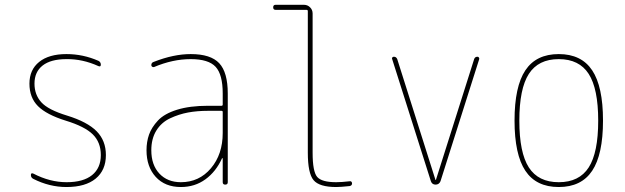

<svg xmlns="http://www.w3.org/2000/svg" viewBox="-20 -750 2540 780"><path d="M247.1 -259.8Q168.9 -284.2 134.3 -318.8Q99.6 -353.5 99.6 -410.2Q99.6 -466.8 139.2 -498.5Q178.7 -530.3 250 -530.3Q317.4 -530.3 379.9 -502.9Q389.6 -498 389.6 -487.3Q389.6 -477.5 379.9 -481.4Q315.4 -510.7 250 -509.8Q186.5 -509.8 153.3 -483.9Q120.1 -458 120.1 -410.2Q120.1 -365.2 147.9 -334.5Q175.8 -303.7 252.9 -280.3Q335 -254.9 372.6 -216.8Q410.2 -178.7 410.2 -120.1Q410.2 -58.6 368.7 -24.4Q327.1 9.8 250 9.8Q180.7 9.8 115.2 -23.4Q105.5 -28.3 105.5 -39.1Q105.5 -48.8 115.2 -44.9Q182.6 -9.8 250.5 -9.8Q318.4 -9.8 354 -38.6Q389.6 -67.4 389.6 -120.1Q389.6 -171.9 356.9 -204.1Q324.2 -236.3 247.1 -259.8Z M884.8 -210V-294.9Q884.8 -299.8 879.9 -299.8H825.2Q781.2 -299.8 744.1 -293Q707 -286.1 671.4 -269.5Q635.7 -252.9 615.2 -219.7Q594.7 -186.5 594.7 -139.6Q594.7 -80.1 627.4 -44.9Q660.2 -9.8 714.8 -9.8Q789.1 -9.8 836.9 -66.4Q884.8 -123 884.8 -210ZM879.9 -320.3Q884.8 -320.3 884.8 -325.2V-370.1Q884.8 -447.3 856 -478.5Q827.1 -509.8 754.9 -509.8Q681.6 -509.8 605.5 -477.5Q601.6 -476.6 598.1 -479Q594.7 -481.4 594.7 -485.4Q594.7 -496.1 605.5 -499Q685.5 -530.3 754.9 -530.3Q835.9 -530.3 870.6 -493.2Q905.3 -456.1 905.3 -370.1V-9.8Q905.3 0 895 0Q884.8 0 884.8 -9.8V-106.4Q884.8 -107.4 883.8 -107.4Q881.8 -107.4 881.8 -106.4Q857.4 -52.7 814.5 -21.5Q771.5 9.8 714.8 9.8Q650.4 9.8 612.8 -31.2Q575.2 -72.3 575.2 -139.6Q575.2 -173.8 585.4 -203.1Q595.7 -232.4 621.6 -260.3Q647.5 -288.1 699.2 -304.2Q751 -320.3 825.2 -320.3Z M1099.6 -710Q1089.8 -710 1089.8 -720.2Q1089.8 -730.5 1099.6 -730.5H1214.8Q1229.5 -730.5 1239.7 -720.2Q1250 -710 1250 -695.3V-129.9Q1250 -52.7 1268.6 -31.2Q1287.1 -9.8 1345.7 -9.8Q1367.2 -9.8 1401.4 -13.7Q1405.3 -14.6 1407.7 -11.7Q1410.2 -8.8 1410.2 -4.9Q1410.2 3.9 1400.4 5.9Q1364.3 9.8 1345.7 9.8Q1277.3 9.8 1253.9 -18.1Q1230.5 -45.9 1230.5 -129.9V-705.1Q1230.5 -710 1224.6 -710Z M1730.5 -13.7 1573.2 -509.8Q1571.3 -513.7 1573.7 -516.6Q1576.2 -519.5 1580.1 -519.5Q1589.8 -519.5 1593.8 -509.8L1749 -19.5Q1749 -18.6 1750 -18.6Q1751 -18.6 1751 -19.5L1906.2 -509.8Q1909.2 -519.5 1919.9 -519.5Q1922.9 -519.5 1925.3 -516.6Q1927.7 -513.7 1926.8 -509.8L1769.5 -13.7Q1763.7 0 1749.5 0Q1735.4 0 1730.5 -13.7Z M2371.6 -449.7Q2333 -509.8 2250 -509.8Q2167 -509.8 2128.4 -449.7Q2089.8 -389.6 2089.8 -259.8Q2089.8 -129.9 2128.4 -69.8Q2167 -9.8 2250 -9.8Q2333 -9.8 2371.6 -69.8Q2410.2 -129.9 2410.2 -259.8Q2410.2 -389.6 2371.6 -449.7ZM2385.7 -56.2Q2341.8 9.8 2250 9.8Q2158.2 9.8 2114.3 -56.2Q2070.3 -122.1 2070.3 -260.3Q2070.3 -398.4 2114.3 -464.4Q2158.2 -530.3 2250 -530.3Q2341.8 -530.3 2385.7 -464.4Q2429.7 -398.4 2429.7 -260.3Q2429.7 -122.1 2385.7 -56.2Z"/></svg>

Font: Rounded-X Mgen+ 1m thin
Style: Regular
Weight: 100
Designer: [Source Han Sans]
Ryoko NISHIZUKA  (kana & ideographs); Paul D. Hunt (Latin, Greek & Cyrillic); Wenlong ZHANG  (bopomofo
Version: Version 1.059.20150602